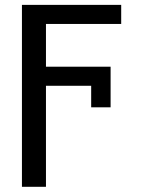

<svg xmlns="http://www.w3.org/2000/svg" viewBox="-20 -548 574 772"><path d="M424.7 -116.5H346.6V-203.1H164.8V203.1H68.2V-528.4H467.3V-451.7H164.8V-279.8H424.7Z"/></svg>

Font: Interface
Style: Regular
Weight: 400
Designer: Rasmus Andersson
Foundry: rsms
Version: Version 1.8